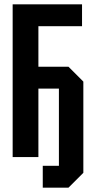

<svg xmlns="http://www.w3.org/2000/svg" viewBox="-20 -720 436 880"><path d="M38 0V-700H356V-600H156V-414H294L362 -346V72L294 140H176V40H250V-314H156V0Z"/></svg>

Font: Tektur Condensed Medium
Style: Regular
Weight: 500
Width: 3
Designer: Adam Jagosz
Foundry: Adam Jagosz
Version: Version 1.005;gftools[0.9.30]